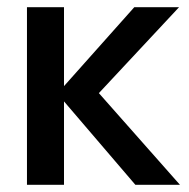

<svg xmlns="http://www.w3.org/2000/svg" viewBox="-20 -514 526 534"><path d="M55 0V-494H158V-274.5L353.5 -494H478L255 -255L480.5 0H356.5L158 -232V0Z"/></svg>

Font: Cabin SemiCondensedMedium
Style: Regular
Weight: 500
Width: 4
Designer: Pablo Impallari
Foundry: Pablo Impallari. http://www.impallari.com Igino Marini. http://www.ikern.com
Version: Version 3.001